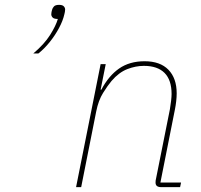

<svg xmlns="http://www.w3.org/2000/svg" viewBox="-20 -770 828 790"><path d="M223 -750Q237 -750 242.5 -744Q248 -738 248 -731Q248 -727 247 -721Q246 -715 245 -712Q239 -685 223 -655Q207 -625 185 -597.5Q163 -570 138 -550H117Q162 -588 186 -626Q210 -664 218 -692Q202 -692 196.5 -698Q191 -704 191 -711Q191 -715 192 -720.5Q193 -726 194 -729Q196 -737 202 -743.5Q208 -750 223 -750ZM314 0H293L394 -506H415L394 -401H397Q427 -458 470 -488Q513 -518 575 -518Q639 -518 673 -483Q707 -448 707 -386Q707 -371 705 -353.5Q703 -336 700 -321L640 -19H725L721 0H643Q632 0 626 -4.5Q620 -9 620 -19Q620 -24 620.5 -27.5Q621 -31 622 -35L679 -320Q682 -337 684 -355Q686 -373 686 -383Q686 -441 657 -470Q628 -499 572 -499Q538 -499 503.5 -485.5Q469 -472 439 -437Q423 -418 404 -387.5Q385 -357 376 -312Z"/></svg>

Font: IBM Plex Sans Thin
Style: Italic
Weight: 250
Italic angle: -11.31°
Designer: Mike Abbink, Paul van der Laan, Pieter van Rosmalen
Foundry: Bold Monday
Version: Version 3.201